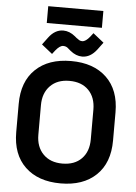

<svg xmlns="http://www.w3.org/2000/svg" viewBox="-66 -1075 807 1138"><g transform="rotate(5 338.0 -506.0)"><path d="M50 -266V-434Q50 -567 127 -640.5Q204 -714 338 -714Q472 -714 549 -640.5Q626 -567 626 -434V-266Q626 -133 549 -59.5Q472 14 338 14Q204 14 127 -59.5Q50 -133 50 -266ZM338 -104Q411 -104 452.5 -146.5Q494 -189 494 -262V-438Q494 -511 452.5 -553.5Q411 -596 338 -596Q266 -596 224 -553Q182 -510 182 -438V-262Q182 -190 224 -147Q266 -104 338 -104ZM238 -768 221 -746 157 -797 189 -840Q226 -890 276 -890Q313 -890 347 -862Q350 -859 357 -853.5Q364 -848 368 -846Q378 -837 393 -837Q413 -837 438 -868L455 -890L519 -839L487 -796Q449 -746 400 -746Q363 -746 329 -774Q328 -775 309 -791Q298 -799 283 -799Q263 -799 238 -768ZM502 -926H174V-1026H502Z"/></g></svg>

Font: Rootstock Sans Headline
Style: Bold
Weight: 700
Designer: Florian Karsten
Foundry: Florian Karsten
Version: Version 2.000;FEAKit 1.0